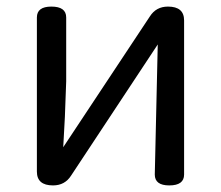

<svg xmlns="http://www.w3.org/2000/svg" viewBox="-20 -563 671 583"><path d="M141 0Q92 0 92 -42V-510Q92 -543 136 -543Q181 -543 181 -510V-316L177 -208L172 -116L435 -513Q454 -543 490 -543Q539 -543 539 -501V-33Q539 0 494 0Q450 0 450 -33L459 -428L196 -30Q177 0 141 0Z"/></svg>

Font: Swei Gothic CJK TC Regular
Style: Regular
Weight: 400
Version: Version 2.129